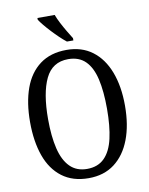

<svg xmlns="http://www.w3.org/2000/svg" viewBox="-100 -1003 840 1084"><g transform="rotate(-10 320.0 -460.5)"><path d="M320 10Q229 10 168 -36Q107 -82 77.5 -165Q48 -248 48 -359Q48 -470 77.5 -552Q107 -634 168 -679.5Q229 -725 321 -725Q408 -725 468.5 -679.5Q529 -634 560.5 -551.5Q592 -469 592 -358Q592 -247 560.5 -164.5Q529 -82 468.5 -36Q408 10 320 10ZM320 -43Q382 -43 419.5 -80.5Q457 -118 473 -188.5Q489 -259 489 -358Q489 -458 473 -528Q457 -598 420 -635Q383 -672 321 -672Q230 -672 190.5 -589.5Q151 -507 151 -358Q151 -259 168 -188.5Q185 -118 222.5 -80.5Q260 -43 320 -43ZM332 -771Q314 -785 293.5 -804.5Q273 -824 252.5 -846Q232 -868 215.5 -888Q199 -908 191 -921V-931H290Q298 -909 312 -882Q326 -855 341.5 -829Q357 -803 369 -784V-771Z"/></g></svg>

Font: Noto Serif Khmer Condensed
Style: Regular
Weight: 400
Width: 3
Designer: Danh Hong and the Monotype Design Team
Foundry: Monotype Imaging Inc.
Version: Version 2.004